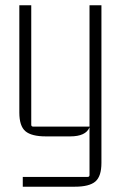

<svg xmlns="http://www.w3.org/2000/svg" viewBox="-20 -510 463 725"><path d="M311 158Q318 158 318 151V-29Q304 5 245 5H153Q99 5 76 -14.5Q53 -34 53 -85V-490H98V-39Q98 -32 105 -32H318V-490H363V105Q363 156 340 175.5Q317 195 263 195H66V158Z"/></svg>

Font: Gemunu Libre ExtraLight
Style: Regular
Weight: 200
Designer: Puspanada Ekanayake, Sola Matas, Pathum Egodawatta, Kosala Senevirathne
Foundry: mooniak
Version: Version 1.100